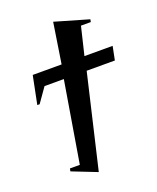

<svg xmlns="http://www.w3.org/2000/svg" viewBox="-138 -813 739 903"><g transform="rotate(-20 231.5 -361.0)"><path d="M308.1 -460 198.7 7.3 74.2 -41.5 77.1 -55.2H126.5L193.8 -460H97.2L46.4 -387.7H34.7L63 -528.3H207.5L238.8 -730.5L407.2 -681.6L404.8 -668.5H355.5L321.8 -528.3H462.9L449.2 -460Z"/></g></svg>

Font: Arimo
Style: Bold Italic
Weight: 700
Italic angle: -12°
Designer: Steve Matteson
Foundry: Monotype Imaging Inc.
Version: Version 1.33